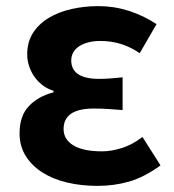

<svg xmlns="http://www.w3.org/2000/svg" viewBox="-20 -594 568 628"><path d="M299 14Q246 14 199.5 3Q153 -8 118.5 -30Q84 -52 64 -84Q44 -116 44 -158Q44 -215 74.5 -247Q105 -279 155 -292V-297Q133 -304 117 -317Q101 -330 90.5 -346Q80 -362 74.5 -380Q69 -398 69 -416Q69 -457 88 -486.5Q107 -516 139.5 -535.5Q172 -555 214 -564.5Q256 -574 302 -574Q353 -574 401.5 -558.5Q450 -543 492 -515L437 -420Q379 -460 309 -460Q266 -460 239.5 -443Q213 -426 213 -396Q213 -367 235.5 -351.5Q258 -336 305 -336Q322 -336 341.5 -337.5Q361 -339 381 -341V-234Q357 -236 333.5 -237.5Q310 -239 287 -239Q188 -239 188 -172Q188 -138 220 -118.5Q252 -99 314 -99Q343 -99 377.5 -109.5Q412 -120 446 -146L505 -53Q451 -14 402 0Q353 14 299 14Z"/></svg>

Font: SpoqaHanSansJP-Bold
Style: Regular
Weight: 700
Designer: [Source Han Sans]
Ryoko NISHIZUKA  (kana & ideographs); Paul D. Hunt (Latin, Greek & Cyrillic); Wenlong ZHANG  (bopomofo
Foundry: Spoqa (http://bi.spoqa.com)
Version: Version 1.002.20150607